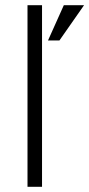

<svg xmlns="http://www.w3.org/2000/svg" viewBox="-20 -720 344 740"><path d="M226 -700H304L209 -564H165ZM86 -700H142V0H86Z"/></svg>

Font: Haskoy Light
Style: Regular
Weight: 300
Designer: Ertekin Erdin
Foundry: Ertekin Erdin
Version: Version 2.000; ttfautohint (v1.8.4.7-5d5b)